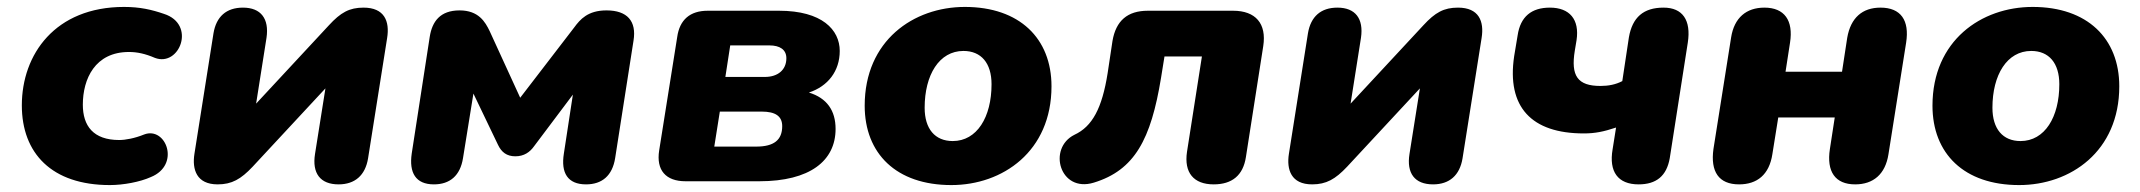

<svg xmlns="http://www.w3.org/2000/svg" viewBox="-20 -523 6174 554"><path d="M297 11C336 11 384 2 415 -12C502 -47 459 -159 396 -135C369 -124 342 -119 324 -119C249 -119 219 -160 219 -221C219 -295 254 -373 352 -373C376 -373 399 -368 427 -356C498 -329 547 -453 453 -483C418 -495 384 -503 338 -503C139 -503 43 -366 43 -219C43 -81 129 11 297 11Z M608 9C649 9 675 -6 709 -42L919 -268L889 -79C880 -23 904 9 957 9C1004 9 1034 -17 1042 -66L1097 -413C1105 -462 1089 -501 1029 -501C988 -501 963 -487 929 -450L719 -224L749 -414C757 -469 733 -501 681 -501C633 -501 604 -475 596 -427L541 -79C534 -34 547 9 608 9Z M1232 9C1278 9 1308 -16 1316 -67L1346 -253L1417 -105C1427 -84 1442 -72 1467 -72C1492 -72 1509 -84 1521 -101L1633 -250L1607 -80C1598 -24 1618 9 1671 9C1717 9 1747 -16 1755 -67L1808 -406C1817 -462 1790 -493 1730 -493C1676 -493 1654 -467 1637 -444L1481 -241L1393 -433C1380 -460 1361 -493 1306 -493C1250 -493 1227 -461 1220 -417L1168 -80C1160 -25 1179 9 1232 9Z M1958 0H2171C2317 0 2391 -59 2391 -151C2391 -204 2366 -240 2314 -256C2369 -274 2403 -318 2403 -376C2403 -437 2352 -492 2228 -492H2022C1971 -492 1941 -466 1934 -416L1882 -89C1873 -32 1901 0 1958 0ZM2162 -100H2041L2057 -201H2178C2217 -201 2237 -188 2237 -159C2237 -119 2213 -100 2162 -100ZM2187 -301H2073L2087 -392H2200C2230 -392 2249 -380 2249 -355C2249 -321 2224 -301 2187 -301Z M2725 11C2873 11 3014 -86 3014 -274C3014 -412 2922 -503 2764 -503C2616 -503 2475 -406 2475 -218C2475 -80 2566 11 2725 11ZM2729 -116C2678 -116 2648 -151 2648 -212C2648 -307 2690 -376 2760 -376C2811 -376 2841 -341 2841 -280C2841 -185 2799 -116 2729 -116Z M3482 9C3535 9 3567 -17 3575 -70L3625 -390C3635 -455 3603 -492 3538 -492H3292C3233 -492 3200 -463 3190 -405L3176 -312C3160 -211 3132 -158 3080 -134C3002 -95 3038 34 3136 4C3254 -32 3301 -121 3330 -298L3340 -360H3448L3405 -85C3396 -25 3424 9 3482 9Z M3766 9C3807 9 3833 -6 3867 -42L4077 -268L4047 -79C4038 -23 4062 9 4115 9C4162 9 4192 -17 4200 -66L4255 -413C4263 -462 4247 -501 4187 -501C4146 -501 4121 -487 4087 -450L3877 -224L3907 -414C3915 -469 3891 -501 3839 -501C3791 -501 3762 -475 3754 -427L3699 -79C3692 -34 3705 9 3766 9Z M4708 9C4759 9 4789 -15 4798 -67L4850 -400C4860 -465 4835 -501 4780 -501C4722 -501 4690 -473 4680 -415L4661 -289C4642 -279 4621 -275 4598 -275C4532 -275 4512 -304 4524 -377L4529 -407C4538 -467 4509 -501 4452 -501C4399 -501 4367 -475 4359 -421L4349 -361C4327 -214 4399 -138 4550 -138C4582 -138 4607 -143 4643 -155L4633 -92C4622 -28 4648 9 4708 9Z M4998 9C5050 9 5085 -19 5094 -78L5111 -184H5274L5260 -93C5250 -28 5275 9 5333 9C5385 9 5420 -20 5429 -78L5480 -400C5490 -464 5465 -501 5406 -501C5354 -501 5320 -472 5310 -414L5295 -316H5132L5145 -400C5155 -464 5129 -501 5071 -501C5019 -501 4984 -472 4975 -415L4924 -93C4915 -28 4939 9 4998 9Z M5806 11C5954 11 6095 -86 6095 -274C6095 -412 6003 -503 5845 -503C5697 -503 5556 -406 5556 -218C5556 -80 5647 11 5806 11ZM5810 -116C5759 -116 5729 -151 5729 -212C5729 -307 5771 -376 5841 -376C5892 -376 5922 -341 5922 -280C5922 -185 5880 -116 5810 -116Z"/></svg>

Font: SN Pro Heavy
Style: Italic
Weight: 800
Italic angle: -9°
Designer: Tobias Whetton
Foundry: Supernotes
Version: Version 1.001;Glyphs 3.2 (3249)